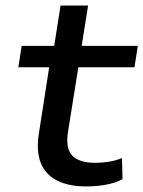

<svg xmlns="http://www.w3.org/2000/svg" viewBox="-20 -662 516 691"><path d="M291 9Q226 9 184 -13Q142 -35 126 -77.5Q110 -120 120 -182L157 -420H46L58 -497H175L198 -642H297L274 -497H476L464 -420H262L225 -189Q215 -128 240 -102Q265 -76 323 -76Q348 -76 372 -80Q396 -84 419 -93L421 -17Q394 -3 360 3Q326 9 291 9Z"/></svg>

Font: Nunito Sans 7pt SemiExpanded Medium
Style: Italic
Weight: 500
Width: 6
Italic angle: -9°
Designer: Vernon Adams
Foundry: Vernon Adams
Version: Version 3.101;gftools[0.9.27]